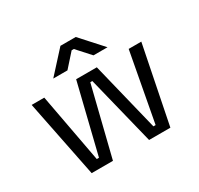

<svg xmlns="http://www.w3.org/2000/svg" viewBox="-146 -872 1094 1054"><g transform="rotate(-30 400.5 -345.5)"><path d="M151 0 53 -489H133L214 -53H228L335 -489H466L573 -53H587L668 -489H748L650 0H515L407 -436H394L286 0ZM228 -555 352 -691H449L572 -555H483L407 -639H393L318 -555Z"/></g></svg>

Font: Space Grotesk Light
Style: Regular
Weight: 400
Version: Version 2.000